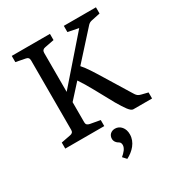

<svg xmlns="http://www.w3.org/2000/svg" viewBox="-184 -688 945 1019"><g transform="rotate(-30 289.0 -178.0)"><path d="M279 0V-37L218 -48C204 -51 197 -57 197 -70V-194L276 -281C292 -257 309 -230 329 -193L391 -80C420 -31 440 0 457 0H572V-37L532 -47C515 -51 508 -57 497 -76L405 -226C373 -278 353 -311 328 -339L479 -506C487 -514 494 -517 504 -519L556 -530V-568H359V-530L424 -517L197 -257V-496C197 -509 204 -517 217 -519L274 -530V-568H40V-530L97 -519C110 -517 117 -510 117 -496V-70C117 -57 110 -50 97 -48L40 -37V0ZM375 106C376 68 352 40 321 40C297 40 280 56 280 79C280 96 290 105 298 111C305 115 314 119 314 136C314 156 296 175 278 190L298 212C339 191 375 154 375 106Z"/></g></svg>

Font: Yrsa
Style: Regular
Weight: 400
Designer: Anna Giedrys (Yrsa+Rasa design), David Brezina (Yrsa art-direction, Rasa art-direction, design)
Foundry: Rosetta Type Foundry
Version: Version 1.001;PS 1.1;hotconv 1.0.88;makeotf.lib2.5.647800